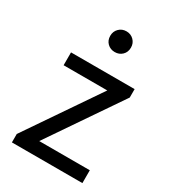

<svg xmlns="http://www.w3.org/2000/svg" viewBox="-172 -781 770 868"><g transform="rotate(30 212.5 -347.0)"><path d="M31 0V-44L287 -419H59V-486H391V-442L135 -67H399V0ZM175 -640Q175 -663 190.5 -678.5Q206 -694 229 -694Q252 -694 267.5 -678.5Q283 -663 283 -640Q283 -616 267.5 -601Q252 -586 229 -586Q206 -586 190.5 -601Q175 -616 175 -640Z"/></g></svg>

Font: Toshiba Sans
Style: Regular
Weight: 400
Designer: Paul D. Hunt
Foundry: Toshiba Corporation
Version: Version 2.020;PS 2.0;hotconv 1.0.86;makeotf.lib2.5.63406